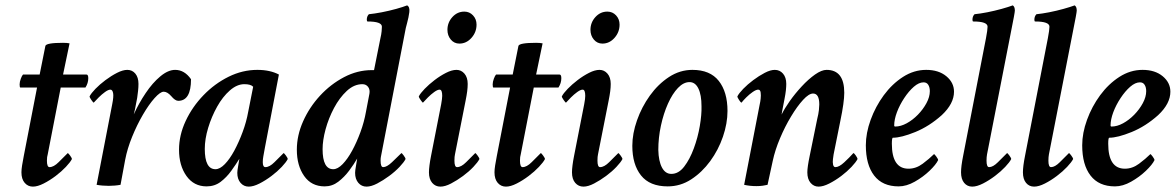

<svg xmlns="http://www.w3.org/2000/svg" viewBox="-20 -694 4415 721"><path d="M103.5 6.8Q85 6.8 72.8 -7.3Q60.5 -21.5 60.5 -46.9Q60.5 -57.6 63 -73.2Q65.4 -88.9 69.3 -108.4L119.1 -365.2H56.6Q53.7 -365.2 53.7 -377Q53.7 -386.7 58.1 -398.4Q62.5 -410.2 66.4 -414.1H128.9L150.4 -521.5Q153.3 -533.2 216.8 -533.2Q224.6 -533.2 230.5 -532.7Q236.3 -532.2 241.2 -531.2L216.8 -414.1H304.7Q311.5 -414.1 311.5 -400.4Q311.5 -381.8 300.8 -365.2H208L159.2 -114.3Q156.2 -105.5 156.2 -90.8Q156.2 -66.4 166 -66.4Q181.6 -66.4 200.2 -85Q218.8 -103.5 234.4 -119.1Q236.3 -119.1 243.2 -109.9Q250 -100.6 250 -96.7Q244.1 -85 227.5 -67.4Q210.9 -49.8 189 -33.2Q167 -16.6 144 -4.9Q121.1 6.8 103.5 6.8Z M388.7 3.9Q377 3.9 365.2 2.9Q353.5 2 342.8 0L401.4 -302.7Q407.2 -331.1 404.8 -344.2Q402.3 -357.4 394.5 -357.4Q386.7 -357.4 374.5 -348.6Q362.3 -339.8 350.6 -328.1Q338.9 -316.4 332 -308.6Q330.1 -308.6 323.2 -318.4Q316.4 -328.1 316.4 -332Q322.3 -343.8 338.4 -360.4Q354.5 -377 376 -393.1Q397.5 -409.2 419.4 -420.4Q441.4 -431.6 458 -431.6Q476.6 -431.6 488.3 -417.5Q500 -403.3 500 -378.9Q500 -366.2 498.5 -353Q497.1 -339.8 495.1 -326.2Q490.2 -298.8 486.8 -283.2Q483.4 -267.6 482.4 -264.6Q501 -305.7 526.9 -344.2Q552.7 -382.8 582 -407.2Q611.3 -431.6 637.7 -431.6Q672.9 -431.6 697.3 -396.5Q697.3 -315.4 649.4 -315.4Q637.7 -315.4 623 -333Q608.4 -349.6 594.7 -349.6Q582 -349.6 560.5 -325.7Q539.1 -301.8 516.6 -263.2Q494.1 -224.6 476.1 -180.2Q458 -135.7 450.2 -94.7L432.6 0Q421.9 2 410.6 2.9Q399.4 3.9 388.7 3.9Z M914.1 6.8Q895.5 6.8 883.3 -7.3Q871.1 -21.5 871.1 -44.9Q871.1 -52.7 874.5 -71.8Q877.9 -90.8 878.9 -97.7Q866.2 -77.1 848.6 -52.7Q831.1 -28.3 808.6 -11.2Q786.1 5.9 755.9 5.9Q708 5.9 680.2 -33.2Q652.3 -72.3 652.3 -131.8Q652.3 -186.5 677.2 -239.7Q702.1 -293 744.1 -336.4Q786.1 -379.9 838.4 -405.8Q890.6 -431.6 946.3 -431.6Q994.1 -431.6 1027.3 -414.1L974.6 -138.7Q970.7 -116.2 968.8 -106.4Q966.8 -96.7 966.8 -85Q966.8 -66.4 976.6 -66.4Q992.2 -66.4 1010.7 -85Q1029.3 -103.5 1044.9 -119.1Q1046.9 -119.1 1053.7 -109.9Q1060.5 -100.6 1060.5 -96.7Q1054.7 -85 1038.1 -67.4Q1021.5 -49.8 999.5 -33.2Q977.5 -16.6 954.6 -4.9Q931.6 6.8 914.1 6.8ZM789.1 -58.6Q805.7 -58.6 824.2 -77.6Q842.8 -96.7 859.9 -128.4Q877 -160.2 891.1 -198.2Q905.3 -236.3 912.1 -274.4L930.7 -368.2Q921.9 -377.9 897.5 -377.9Q870.1 -377.9 843.3 -354.5Q816.4 -331.1 795.4 -293.5Q774.4 -255.9 761.7 -213.9Q749 -171.9 749 -134.8Q749 -58.6 789.1 -58.6Z M1356.4 6.8Q1337.9 6.8 1325.7 -7.3Q1313.5 -21.5 1313.5 -44.9Q1313.5 -53.7 1316.9 -71.8Q1320.3 -89.8 1321.3 -98.6Q1309.6 -78.1 1291.5 -53.7Q1273.4 -29.3 1250.5 -11.7Q1227.5 5.9 1199.2 5.9Q1149.4 5.9 1122.1 -33.2Q1094.7 -72.3 1094.7 -131.8Q1094.7 -185.5 1118.2 -238.3Q1141.6 -291 1181.6 -334.5Q1221.7 -377.9 1272 -404.3Q1322.3 -430.7 1376 -430.7H1383.8L1384.8 -431.6L1408.2 -548.8Q1412.1 -565.4 1413.1 -576.7Q1414.1 -587.9 1414.1 -593.8Q1414.1 -613.3 1360.4 -613.3Q1357.4 -613.3 1357.4 -620.1Q1357.4 -632.8 1365.2 -640.6Q1385.7 -642.6 1413.6 -647.9Q1441.4 -653.3 1467.8 -660.6Q1494.1 -668 1508.8 -673.8Q1519.5 -668 1517.1 -648.4Q1514.6 -628.9 1508.8 -607.9Q1502.9 -586.9 1501 -574.2L1412.1 -114.3Q1411.1 -110.4 1410.2 -104.5Q1409.2 -98.6 1409.2 -90.8Q1409.2 -66.4 1418.9 -66.4Q1432.6 -66.4 1452.1 -85Q1471.7 -103.5 1487.3 -119.1Q1489.3 -119.1 1496.1 -109.9Q1502.9 -100.6 1502.9 -96.7Q1497.1 -85 1480.5 -67.4Q1463.9 -49.8 1441.4 -33.2Q1418.9 -16.6 1396.5 -4.9Q1374 6.8 1356.4 6.8ZM1231.4 -58.6Q1248 -58.6 1266.6 -77.6Q1285.2 -96.7 1302.2 -127.9Q1319.3 -159.2 1333.5 -197.8Q1347.7 -236.3 1354.5 -275.4L1367.2 -341.8Q1370.1 -357.4 1362.3 -367.7Q1354.5 -377.9 1340.8 -377.9Q1309.6 -377.9 1282.2 -352.5Q1254.9 -327.1 1234.4 -288.6Q1213.9 -250 1202.6 -208.5Q1191.4 -167 1191.4 -133.8Q1191.4 -58.6 1231.4 -58.6Z M1723.6 -650.4Q1743.2 -650.4 1756.3 -636.2Q1769.5 -622.1 1769.5 -601.6Q1769.5 -573.2 1750.5 -551.8Q1731.4 -530.3 1705.1 -530.3Q1685.5 -530.3 1672.9 -545.4Q1660.2 -560.5 1660.2 -582Q1660.2 -609.4 1678.7 -629.9Q1697.3 -650.4 1723.6 -650.4ZM1694.3 -431.6Q1711.9 -431.6 1724.1 -417.5Q1736.3 -403.3 1736.3 -378.9Q1736.3 -366.2 1734.4 -351.1Q1732.4 -335.9 1728.5 -316.4L1688.5 -114.3Q1687.5 -110.4 1687 -104.5Q1686.5 -98.6 1686.5 -90.8Q1686.5 -66.4 1696.3 -66.4Q1711.9 -66.4 1730.5 -85Q1749 -103.5 1764.6 -119.1Q1766.6 -119.1 1773.4 -109.9Q1780.3 -100.6 1780.3 -96.7Q1774.4 -85 1757.8 -67.4Q1741.2 -49.8 1718.8 -33.2Q1696.3 -16.6 1673.8 -4.9Q1651.4 6.8 1633.8 6.8Q1615.2 6.8 1603 -7.3Q1590.8 -21.5 1590.8 -46.9Q1590.8 -57.6 1592.8 -73.2Q1594.7 -88.9 1598.6 -108.4L1636.7 -302.7Q1638.7 -313.5 1639.6 -321.3Q1640.6 -329.1 1640.6 -334Q1640.6 -357.4 1630.9 -357.4Q1623 -357.4 1610.8 -348.6Q1598.6 -339.8 1586.9 -328.1Q1575.2 -316.4 1568.4 -308.6Q1566.4 -308.6 1559.6 -318.4Q1552.7 -328.1 1552.7 -332Q1558.6 -343.8 1574.7 -360.4Q1590.8 -377 1611.8 -393.1Q1632.8 -409.2 1654.8 -420.4Q1676.8 -431.6 1694.3 -431.6Z M1879.9 6.8Q1861.3 6.8 1849.1 -7.3Q1836.9 -21.5 1836.9 -46.9Q1836.9 -57.6 1839.4 -73.2Q1841.8 -88.9 1845.7 -108.4L1895.5 -365.2H1833Q1830.1 -365.2 1830.1 -377Q1830.1 -386.7 1834.5 -398.4Q1838.9 -410.2 1842.8 -414.1H1905.3L1926.8 -521.5Q1929.7 -533.2 1993.2 -533.2Q2001 -533.2 2006.8 -532.7Q2012.7 -532.2 2017.6 -531.2L1993.2 -414.1H2081.1Q2087.9 -414.1 2087.9 -400.4Q2087.9 -381.8 2077.1 -365.2H1984.4L1935.5 -114.3Q1932.6 -105.5 1932.6 -90.8Q1932.6 -66.4 1942.4 -66.4Q1958 -66.4 1976.6 -85Q1995.1 -103.5 2010.7 -119.1Q2012.7 -119.1 2019.5 -109.9Q2026.4 -100.6 2026.4 -96.7Q2020.5 -85 2003.9 -67.4Q1987.3 -49.8 1965.3 -33.2Q1943.4 -16.6 1920.4 -4.9Q1897.5 6.8 1879.9 6.8Z M2260.7 -650.4Q2280.3 -650.4 2293.5 -636.2Q2306.6 -622.1 2306.6 -601.6Q2306.6 -573.2 2287.6 -551.8Q2268.6 -530.3 2242.2 -530.3Q2222.7 -530.3 2210 -545.4Q2197.3 -560.5 2197.3 -582Q2197.3 -609.4 2215.8 -629.9Q2234.4 -650.4 2260.7 -650.4ZM2231.4 -431.6Q2249 -431.6 2261.2 -417.5Q2273.4 -403.3 2273.4 -378.9Q2273.4 -366.2 2271.5 -351.1Q2269.5 -335.9 2265.6 -316.4L2225.6 -114.3Q2224.6 -110.4 2224.1 -104.5Q2223.6 -98.6 2223.6 -90.8Q2223.6 -66.4 2233.4 -66.4Q2249 -66.4 2267.6 -85Q2286.1 -103.5 2301.8 -119.1Q2303.7 -119.1 2310.5 -109.9Q2317.4 -100.6 2317.4 -96.7Q2311.5 -85 2294.9 -67.4Q2278.3 -49.8 2255.9 -33.2Q2233.4 -16.6 2210.9 -4.9Q2188.5 6.8 2170.9 6.8Q2152.3 6.8 2140.1 -7.3Q2127.9 -21.5 2127.9 -46.9Q2127.9 -57.6 2129.9 -73.2Q2131.8 -88.9 2135.7 -108.4L2173.8 -302.7Q2175.8 -313.5 2176.8 -321.3Q2177.7 -329.1 2177.7 -334Q2177.7 -357.4 2168 -357.4Q2160.2 -357.4 2147.9 -348.6Q2135.7 -339.8 2124 -328.1Q2112.3 -316.4 2105.5 -308.6Q2103.5 -308.6 2096.7 -318.4Q2089.8 -328.1 2089.8 -332Q2095.7 -343.8 2111.8 -360.4Q2127.9 -377 2148.9 -393.1Q2169.9 -409.2 2191.9 -420.4Q2213.9 -431.6 2231.4 -431.6Z M2487.3 5.9Q2419.9 5.9 2387.2 -35.2Q2354.5 -76.2 2354.5 -146.5Q2354.5 -192.4 2372.1 -242.2Q2389.6 -292 2420.4 -335Q2451.2 -377.9 2492.2 -404.8Q2533.2 -431.6 2580.1 -431.6Q2646.5 -431.6 2679.2 -390.1Q2711.9 -348.6 2711.9 -277.3Q2711.9 -230.5 2694.8 -180.7Q2677.7 -130.9 2647 -88.9Q2616.2 -46.9 2575.7 -20.5Q2535.2 5.9 2487.3 5.9ZM2501 -41Q2528.3 -41 2549.3 -68.4Q2570.3 -95.7 2585.4 -136.7Q2600.6 -177.7 2607.9 -220.7Q2615.2 -263.7 2614.3 -294.9Q2614.3 -337.9 2602.5 -361.8Q2590.8 -385.7 2569.3 -385.7Q2546.9 -385.7 2525.9 -363.8Q2504.9 -341.8 2488.3 -304.7Q2471.7 -267.6 2461.9 -222.2Q2452.1 -176.8 2452.1 -130.9Q2453.1 -88.9 2465.8 -64.9Q2478.5 -41 2501 -41Z M3053.7 6.8Q3036.1 6.8 3023.9 -7.3Q3011.7 -21.5 3011.7 -46.9Q3011.7 -66.4 3020.5 -108.4L3048.8 -247.1Q3053.7 -266.6 3055.2 -280.8Q3056.6 -294.9 3056.6 -301.8Q3056.6 -342.8 3033.2 -342.8Q3017.6 -342.8 2995.6 -318.8Q2973.6 -294.9 2950.7 -256.8Q2927.7 -218.8 2909.2 -174.8Q2890.6 -130.9 2881.8 -89.8L2862.3 0Q2854.5 2 2844.2 3.4Q2834 4.9 2820.3 4.9Q2795.9 4.9 2774.4 0L2833 -302.7Q2835 -310.5 2836.4 -323.2Q2837.9 -335.9 2836.4 -346.7Q2835 -357.4 2827.1 -357.4Q2819.3 -357.4 2806.6 -348.6Q2793.9 -339.8 2782.2 -328.1Q2770.5 -316.4 2764.6 -308.6Q2761.7 -308.6 2755.4 -318.4Q2749 -328.1 2749 -332Q2754.9 -343.8 2771 -360.4Q2787.1 -377 2808.6 -393.1Q2830.1 -409.2 2851.6 -420.4Q2873 -431.6 2889.6 -431.6Q2908.2 -431.6 2920.4 -417.5Q2932.6 -403.3 2932.6 -378.9Q2932.6 -369.1 2931.2 -355Q2929.7 -340.8 2925.8 -321.3Q2919.9 -293 2917.5 -278.3Q2915 -263.7 2915 -263.7Q2925.8 -286.1 2945.8 -314.5Q2965.8 -342.8 2990.7 -369.6Q3015.6 -396.5 3040.5 -414.1Q3065.4 -431.6 3084 -431.6Q3150.4 -431.6 3150.4 -345.7Q3150.4 -310.5 3135.7 -240.2L3110.4 -114.3Q3109.4 -107.4 3107.9 -96.2Q3106.4 -85 3108.4 -75.7Q3110.4 -66.4 3117.2 -66.4Q3130.9 -66.4 3150.4 -84.5Q3169.9 -102.5 3184.6 -119.1Q3187.5 -119.1 3193.8 -109.9Q3200.2 -100.6 3200.2 -96.7Q3194.3 -85 3177.7 -67.4Q3161.1 -49.8 3139.2 -33.2Q3117.2 -16.6 3094.2 -4.9Q3071.3 6.8 3053.7 6.8Z M3354.5 5.9Q3293.9 5.9 3262.7 -34.7Q3231.4 -75.2 3231.4 -148.4Q3231.4 -194.3 3249.5 -244.1Q3267.6 -293.9 3298.8 -336.4Q3330.1 -378.9 3371.1 -405.3Q3412.1 -431.6 3458 -431.6Q3504.9 -431.6 3533.7 -407.7Q3562.5 -383.8 3562.5 -349.6Q3562.5 -304.7 3516.6 -261.7Q3469.7 -219.7 3417 -198.2Q3364.3 -176.8 3333 -176.8Q3329.1 -176.8 3329.1 -154.3Q3329.1 -60.5 3391.6 -60.5Q3419.9 -60.5 3444.8 -79.1Q3469.7 -97.7 3487.3 -115.2Q3489.3 -115.2 3496.1 -106Q3502.9 -96.7 3502.9 -92.8Q3495.1 -76.2 3470.7 -52.7Q3446.3 -29.3 3415 -11.7Q3383.8 5.9 3354.5 5.9ZM3341.8 -218.8Q3362.3 -218.8 3384.8 -231Q3407.2 -243.2 3426.8 -263.2Q3446.3 -283.2 3459 -306.6Q3471.7 -330.1 3471.7 -351.6Q3471.7 -366.2 3465.8 -375.5Q3460 -384.8 3448.2 -384.8Q3430.7 -384.8 3411.6 -368.2Q3392.6 -351.6 3375.5 -325.7Q3358.4 -299.8 3348.1 -272.5Q3337.9 -245.1 3337.9 -222.7Q3337.9 -218.8 3341.8 -218.8Z M3630.9 6.8Q3612.3 6.8 3600.6 -7.3Q3588.9 -21.5 3588.9 -46.9Q3588.9 -57.6 3590.8 -73.2Q3592.8 -88.9 3596.7 -108.4L3682.6 -550.8Q3688.5 -582 3688.5 -593.8Q3688.5 -613.3 3634.8 -613.3Q3631.8 -613.3 3631.8 -620.1Q3631.8 -632.8 3639.6 -640.6Q3660.2 -642.6 3687.5 -647.9Q3714.8 -653.3 3741.2 -660.6Q3767.6 -668 3783.2 -673.8Q3791 -668.9 3791 -654.3Q3791 -646.5 3776.4 -574.2L3686.5 -114.3Q3685.5 -109.4 3685.1 -103.5Q3684.6 -97.7 3684.6 -90.8Q3684.6 -66.4 3694.3 -66.4Q3709 -66.4 3727.5 -85Q3746.1 -103.5 3761.7 -119.1Q3763.7 -119.1 3770.5 -109.9Q3777.3 -100.6 3777.3 -96.7Q3771.5 -85 3754.9 -67.4Q3738.3 -49.8 3716.3 -33.2Q3694.3 -16.6 3671.4 -4.9Q3648.4 6.8 3630.9 6.8Z M3863.3 6.8Q3844.7 6.8 3833 -7.3Q3821.3 -21.5 3821.3 -46.9Q3821.3 -57.6 3823.2 -73.2Q3825.2 -88.9 3829.1 -108.4L3915 -550.8Q3920.9 -582 3920.9 -593.8Q3920.9 -613.3 3867.2 -613.3Q3864.3 -613.3 3864.3 -620.1Q3864.3 -632.8 3872.1 -640.6Q3892.6 -642.6 3919.9 -647.9Q3947.3 -653.3 3973.6 -660.6Q4000 -668 4015.6 -673.8Q4023.4 -668.9 4023.4 -654.3Q4023.4 -646.5 4008.8 -574.2L3918.9 -114.3Q3918 -109.4 3917.5 -103.5Q3917 -97.7 3917 -90.8Q3917 -66.4 3926.8 -66.4Q3941.4 -66.4 3960 -85Q3978.5 -103.5 3994.1 -119.1Q3996.1 -119.1 4002.9 -109.9Q4009.8 -100.6 4009.8 -96.7Q4003.9 -85 3987.3 -67.4Q3970.7 -49.8 3948.7 -33.2Q3926.8 -16.6 3903.8 -4.9Q3880.9 6.8 3863.3 6.8Z M4167 5.9Q4106.4 5.9 4075.2 -34.7Q4043.9 -75.2 4043.9 -148.4Q4043.9 -194.3 4062 -244.1Q4080.1 -293.9 4111.3 -336.4Q4142.6 -378.9 4183.6 -405.3Q4224.6 -431.6 4270.5 -431.6Q4317.4 -431.6 4346.2 -407.7Q4375 -383.8 4375 -349.6Q4375 -304.7 4329.1 -261.7Q4282.2 -219.7 4229.5 -198.2Q4176.8 -176.8 4145.5 -176.8Q4141.6 -176.8 4141.6 -154.3Q4141.6 -60.5 4204.1 -60.5Q4232.4 -60.5 4257.3 -79.1Q4282.2 -97.7 4299.8 -115.2Q4301.8 -115.2 4308.6 -106Q4315.4 -96.7 4315.4 -92.8Q4307.6 -76.2 4283.2 -52.7Q4258.8 -29.3 4227.5 -11.7Q4196.3 5.9 4167 5.9ZM4154.3 -218.8Q4174.8 -218.8 4197.3 -231Q4219.7 -243.2 4239.3 -263.2Q4258.8 -283.2 4271.5 -306.6Q4284.2 -330.1 4284.2 -351.6Q4284.2 -366.2 4278.3 -375.5Q4272.5 -384.8 4260.7 -384.8Q4243.2 -384.8 4224.1 -368.2Q4205.1 -351.6 4188 -325.7Q4170.9 -299.8 4160.6 -272.5Q4150.4 -245.1 4150.4 -222.7Q4150.4 -218.8 4154.3 -218.8Z"/></svg>

Font: Crimson Text SemiBold
Style: Italic
Weight: 600
Italic angle: -11°
Designer: Sebastian Kosch
Foundry: Sebastian Kosch
Version: Version 1.100; ttfautohint (v1.8.4)